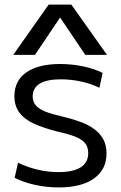

<svg xmlns="http://www.w3.org/2000/svg" viewBox="-20 -810 529 840"><path d="M237 10Q184 10 134 -1Q84 -12 44 -32L59 -98Q101 -78 145.5 -67.5Q190 -57 236 -57Q300 -57 333 -78Q366 -99 366 -140Q366 -168 351 -185Q336 -202 307 -213Q278 -224 233 -234Q173 -249 130.5 -268Q88 -287 65.5 -316.5Q43 -346 43 -389Q43 -457 95.5 -493.5Q148 -530 243 -530Q293 -530 342 -520Q391 -510 429 -491L415 -426Q378 -444 334 -453.5Q290 -463 246 -463Q185 -463 154 -444Q123 -425 123 -388Q123 -364 137.5 -348Q152 -332 180.5 -321Q209 -310 250 -301Q296 -290 332.5 -276.5Q369 -263 394 -244Q419 -225 432.5 -199.5Q446 -174 446 -139Q446 -68 391 -29Q336 10 237 10ZM38 -570 193 -790H292L448 -570H353L244 -732H242L133 -570Z"/></svg>

Font: M PLUS 2
Style: Regular
Weight: 400
Designer: Coji Morishita
Foundry: UNDERFOREST DESIGN
Version: Version 1.001